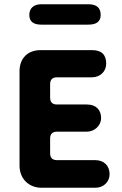

<svg xmlns="http://www.w3.org/2000/svg" viewBox="-20 -884 576 904"><path d="M396 -768C435 -768 454 -783 454 -814C454 -847 435 -864 396 -864H174C139 -864 118 -845 118 -814C118 -783 137 -768 174 -768ZM429 0C468 0 496 -28 496 -64C496 -104 469 -130 429 -130H248C227 -130 216 -141 216 -162V-232C216 -253 227 -264 248 -264H389C425 -264 456 -293 456 -328C456 -367 432 -392 389 -392H248C227 -392 216 -403 216 -424V-488C216 -509 227 -520 248 -520H413C452 -520 480 -548 480 -584C480 -627 458 -648 413 -648H171C111 -648 72 -610 72 -549V-104C72 -43 115 0 176 0Z"/></svg>

Font: Dongle
Style: Bold
Weight: 700
Designer: Yanghee Ryu
Foundry: Yanghee Ryu
Version: Version 2.000